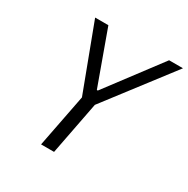

<svg xmlns="http://www.w3.org/2000/svg" viewBox="-165 -877 1003 1024"><g transform="rotate(30 337.0 -365.0)"><path d="M301 0 364 -326 673.5 -730H588L339.5 -400H333.5L214 -730H132.5L284.5 -326L221 0Z"/></g></svg>

Font: Monaspace Neon Light
Style: Italic
Weight: 300
Italic angle: -11°
Designer: Riley Cran & the Lettermatic Team
Foundry: Lettermatic
Version: Version 1.200 (Monaspace Neon)